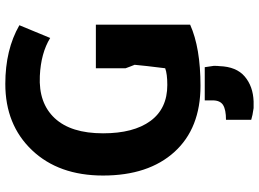

<svg xmlns="http://www.w3.org/2000/svg" viewBox="-146 -608 975 723"><g transform="rotate(-90 341.5 -246.5)"><path d="M446 -112Q456 -192 459 -227Q457 -232 452.5 -243.5Q448 -255 446 -261V-373H610V-18Q523 21 380 21Q220 21 131 -77Q42 -175 42 -346Q42 -513 137.5 -613.5Q233 -714 387 -714Q516 -714 608 -661L560 -545Q503 -580 417 -584Q315 -589 258 -528Q201 -467 201 -346Q201 -231 247.5 -167.5Q294 -104 383 -104Q425 -104 446 -112ZM325 67V37H450Q450 39 455 71Q455 87 454 92Q452 156 415 187.5Q378 219 321 221H296Q267 217 252 212V117Q290 117 307.5 106Q325 95 325 67Z"/></g></svg>

Font: Repo
Style: Bold
Weight: 700
Designer: Stefan Peev
Foundry: Context Ltd
Version: Version 001.000